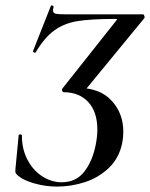

<svg xmlns="http://www.w3.org/2000/svg" viewBox="-20 -678 555 710"><path d="M47 -28Q40 -34 38 -38Q36 -42 37 -52L49 -178Q49 -181 55 -181Q61 -181 61 -176Q61 -126 82 -86.5Q103 -47 137 -25.5Q171 -4 208 -4Q261 -4 291.5 -43Q322 -82 334 -143Q340 -173 340 -199Q340 -264 306.5 -300.5Q273 -337 215 -337Q212 -337 210 -342Q208 -347 211 -351L410 -602Q413 -606 412.5 -607Q412 -608 408 -608Q316 -608 267 -600Q218 -592 181.5 -566Q145 -540 111 -483H110Q107 -483 104 -485Q101 -487 102 -489L168 -656Q168 -658 171 -658Q174 -658 176.5 -656Q179 -654 178 -651Q176 -646 176 -639Q176 -630 185.5 -627.5Q195 -625 224 -625H509Q512 -625 514 -618.5Q516 -612 513 -610L292 -341L268 -353Q349 -353 392.5 -306Q436 -259 436 -191Q436 -169 432 -150Q421 -94 383 -57.5Q345 -21 294 -4.5Q243 12 191 12Q149 12 108 0.5Q67 -11 47 -28Z"/></svg>

Font: Cormorant Infant SemiBold
Style: Italic
Weight: 600
Italic angle: -10°
Designer: Christian Thalmann (Catharsis Fonts)
Foundry: Catharsis Fonts
Version: Version 4.000